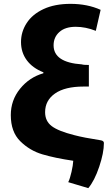

<svg xmlns="http://www.w3.org/2000/svg" viewBox="-20 -776 565 996"><path d="M214 -194Q214 -148 248 -122Q282 -96 365 -75Q414 -62 504 -48Q519 -45 519 -34Q519 17 494.5 89.5Q470 162 438 200L334 169Q343 151 351 115.5Q359 80 360 58Q265 44 199.5 24.5Q134 5 85 -43.5Q36 -92 36 -179Q36 -256 84 -315.5Q132 -375 205 -396V-401Q149 -423 119 -463.5Q89 -504 89 -558Q89 -611 118.5 -656.5Q148 -702 206 -729Q264 -756 346 -756Q433 -756 502 -725L477 -616Q424 -637 373 -637Q318 -637 288 -610Q258 -583 258 -541Q258 -452 405 -442Q412 -439 441 -439V-327H413Q317 -327 265.5 -291Q214 -255 214 -194Z"/></svg>

Font: Gmarket Sans TTF Bold
Style: Regular
Weight: 700
Designer: Creative Director : Sungho Lee; Art Director : Kiwoong Choi; Project Manager : Sori Yang, Jongwook Yoon; Font Designer :
Foundry: Sandoll Inc.
Version: Version 1.000;hotconv 1.0.109;makeotfexe 2.5.65596